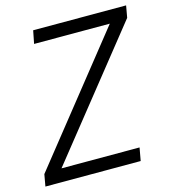

<svg xmlns="http://www.w3.org/2000/svg" viewBox="-105 -786 779 872"><g transform="rotate(-15 284.0 -350.0)"><path d="M1 0 11 -56 475 -639H119L131 -700H568L558 -644L93 -61H460L449 0Z"/></g></svg>

Font: DM Sans 12pt Light
Style: Italic
Weight: 300
Italic angle: -10°
Version: Version 4.004;gftools[0.9.30]